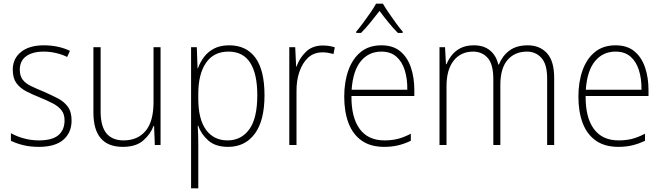

<svg xmlns="http://www.w3.org/2000/svg" viewBox="-20 -784 3580 1038"><path d="M367 -133Q367 -67 322.5 -28.5Q278 10 190 10Q142 10 103 0Q64 -10 39 -23V-64Q71 -46 110 -35.5Q149 -25 190 -25Q263 -25 296 -53.5Q329 -82 329 -133Q329 -167 312.5 -188Q296 -209 266.5 -224.5Q237 -240 198 -256Q155 -273 121.5 -290.5Q88 -308 68.5 -335Q49 -362 49 -407Q49 -467 93.5 -503Q138 -539 217 -539Q258 -539 294 -531Q330 -523 358 -509L343 -476Q318 -489 284 -497Q250 -505 216 -505Q156 -505 121.5 -480Q87 -455 87 -407Q87 -374 102.5 -353.5Q118 -333 147 -319Q176 -305 215 -289Q256 -271 290.5 -253.5Q325 -236 346 -208Q367 -180 367 -133Z M848 -529V0H817L813 -103H810Q794 -59 754.5 -24.5Q715 10 644 10Q485 10 485 -176V-529H524V-182Q524 -101 555.5 -63Q587 -25 648 -25Q724 -25 767 -76Q810 -127 810 -232V-529Z M1219 -539Q1312 -539 1361 -471.5Q1410 -404 1410 -269Q1410 -132 1357.5 -61Q1305 10 1213 10Q1145 10 1106 -24.5Q1067 -59 1052 -104H1049Q1052 -55 1052 -1V234H1013V-529H1044L1048 -415H1050Q1062 -448 1083 -476Q1104 -504 1137.5 -521.5Q1171 -539 1219 -539ZM1215 -505Q1135 -505 1093.5 -444Q1052 -383 1052 -277V-251Q1052 -139 1094 -82Q1136 -25 1210 -25Q1284 -25 1327.5 -84.5Q1371 -144 1371 -269Q1371 -385 1332.5 -445Q1294 -505 1215 -505Z M1725 -538Q1761 -538 1790 -528L1783 -492Q1769 -496 1754.5 -498.5Q1740 -501 1724 -501Q1677 -501 1646 -472.5Q1615 -444 1598.5 -395.5Q1582 -347 1583 -288V0H1544V-529H1576L1581 -424H1583Q1598 -468 1633 -503Q1668 -538 1725 -538Z M2042 -539Q2105 -539 2144 -506.5Q2183 -474 2201.5 -419Q2220 -364 2220 -297V-265H1880Q1879 -149 1924.5 -87Q1970 -25 2058 -25Q2098 -25 2130 -33Q2162 -41 2201 -61V-23Q2168 -7 2133.5 1.5Q2099 10 2057 10Q1983 10 1935 -24Q1887 -58 1864 -119Q1841 -180 1841 -262Q1841 -341 1863.5 -404Q1886 -467 1930.5 -503Q1975 -539 2042 -539ZM2042 -505Q1973 -505 1930.5 -453Q1888 -401 1881 -299H2182Q2183 -358 2168 -405Q2153 -452 2122 -478.5Q2091 -505 2042 -505ZM2050 -764Q2063 -742 2082.5 -713.5Q2102 -685 2122 -657.5Q2142 -630 2157 -613V-606H2131Q2106 -631 2079.5 -663.5Q2053 -696 2032 -725Q2010 -697 1983.5 -664Q1957 -631 1932 -606H1906V-613Q1922 -632 1942.5 -659.5Q1963 -687 1982 -714.5Q2001 -742 2013 -764Z M2833 -539Q2898 -539 2937 -496.5Q2976 -454 2976 -363V0H2938V-360Q2938 -437 2907 -471Q2876 -505 2829 -505Q2763 -505 2724 -460Q2685 -415 2685 -324V0H2647V-356Q2647 -437 2616.5 -471Q2586 -505 2538 -505Q2471 -505 2432.5 -456Q2394 -407 2394 -319V0H2356V-529H2386L2391 -437H2394Q2404 -462 2422.5 -485.5Q2441 -509 2470 -524Q2499 -539 2542 -539Q2596 -539 2629.5 -511Q2663 -483 2674 -435H2677Q2696 -482 2734 -510.5Q2772 -539 2833 -539Z M3308 -539Q3371 -539 3410 -506.5Q3449 -474 3467.5 -419Q3486 -364 3486 -297V-265H3146Q3145 -149 3190.5 -87Q3236 -25 3324 -25Q3364 -25 3396 -33Q3428 -41 3467 -61V-23Q3434 -7 3399.5 1.5Q3365 10 3323 10Q3249 10 3201 -24Q3153 -58 3130 -119Q3107 -180 3107 -262Q3107 -341 3129.5 -404Q3152 -467 3196.5 -503Q3241 -539 3308 -539ZM3308 -505Q3239 -505 3196.5 -453Q3154 -401 3147 -299H3448Q3449 -358 3434 -405Q3419 -452 3388 -478.5Q3357 -505 3308 -505Z"/></svg>

Font: Noto Sans Sinhala UI SemiCondensed ExtraLight
Style: Regular
Weight: 200
Width: 4
Designer: Jelle Bosma - Monotype Design Team
Foundry: Monotype Imaging Inc.
Version: Version 2.006; ttfautohint (v1.8.4.7-5d5b)